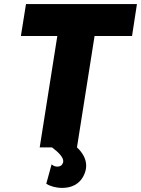

<svg xmlns="http://www.w3.org/2000/svg" viewBox="-20 -720 689 938"><path d="M625 -544 649 -700H107L82 -544H260L174 0H234C269 26 289 49 289 68C289 72 288 75 286 79C282 89 272 94 260 94C251 94 241 91 232 83L206 178C220 187 250 198 284 198C325 198 370 183 392 131C398 117 401 103 401 89C401 59 386 28 356 0L442 -544Z"/></svg>

Font: Arthouse Owned Black
Style: Italic
Weight: 900
Italic angle: -10°
Designer: Jeremy Tribby
Foundry: Tribby Type
Version: Version 1.000;PS 001.000;hotconv 1.0.88;makeotf.lib2.5.64775